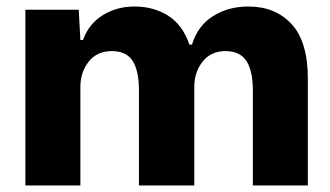

<svg xmlns="http://www.w3.org/2000/svg" viewBox="-20 -570 1015 590"><path d="M58 -540H222L227 -447H235Q253 -497 296 -523.5Q339 -550 393 -550Q452 -550 496.5 -522Q541 -494 562 -433H570Q587 -490 634 -520Q681 -550 743 -550Q826 -550 876 -496Q926 -442 926 -328V0H757V-291Q757 -353 737 -383Q717 -413 673 -413Q628 -413 602.5 -380.5Q577 -348 577 -303V0H407V-291Q407 -353 387.5 -383Q368 -413 324 -413Q278 -413 252.5 -380.5Q227 -348 227 -303V0H58Z"/></svg>

Font: Mona Sans ExtraBold
Style: Regular
Weight: 800
Designer: Deni Anggara
Foundry: GitHub
Version: Version 2.000